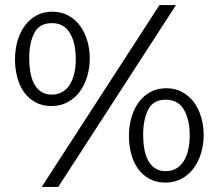

<svg xmlns="http://www.w3.org/2000/svg" viewBox="-20 -711 858 755"><path d="M186 -665Q221 -665 248.5 -650Q276 -635 294.5 -610Q313 -585 323 -551.5Q333 -518 333 -481Q333 -445 323 -411Q313 -377 294 -351Q275 -325 246.5 -309.5Q218 -294 182 -294Q147 -294 120 -308.5Q93 -323 75 -348Q57 -373 48 -406.5Q39 -440 39 -477Q39 -516 49 -550.5Q59 -585 78 -610.5Q97 -636 124 -650.5Q151 -665 186 -665ZM183 -339Q208 -339 226 -350Q244 -361 255.5 -380Q267 -399 272.5 -424.5Q278 -450 278 -479Q278 -542 255 -581Q232 -620 184 -620Q135 -620 115 -581.5Q95 -543 95 -483Q95 -411 118 -375Q141 -339 183 -339ZM209 24H144L607 -691H672ZM634 -364Q669 -364 696.5 -349Q724 -334 742.5 -309Q761 -284 771 -250.5Q781 -217 781 -180Q781 -144 771 -110Q761 -76 742 -50Q723 -24 694.5 -8.5Q666 7 630 7Q595 7 568 -7.5Q541 -22 523 -47Q505 -72 496 -105.5Q487 -139 487 -176Q487 -215 497 -249.5Q507 -284 526 -309.5Q545 -335 572 -349.5Q599 -364 634 -364ZM631 -38Q656 -38 674 -49Q692 -60 703.5 -79Q715 -98 720.5 -123.5Q726 -149 726 -178Q726 -241 703 -280Q680 -319 632 -319Q583 -319 563 -280.5Q543 -242 543 -182Q543 -110 566 -74Q589 -38 631 -38Z"/></svg>

Font: Quattrocento Sans
Style: Regular
Weight: 400
Designer: Pablo Impallari
Foundry: Pablo Impallari, Igino Marini, Brenda Gallo
Version: Version 2.000